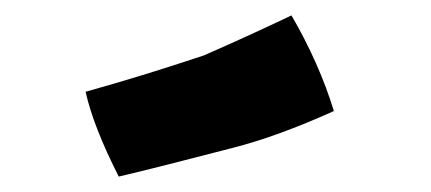

<svg xmlns="http://www.w3.org/2000/svg" viewBox="-20 -758 559 249"><path d="M358 -738Q394 -676 413 -614Q340 -581 281 -566Q181 -540 134 -529Q101 -594 91 -639Q163 -659 244 -686Q297 -709 358 -738Z"/></svg>

Font: KN Bobohei
Style: Bold
Weight: 700
Designer: Kingnam Type Foundry
Version: Version 1.710;March 18, 2023